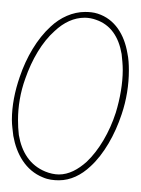

<svg xmlns="http://www.w3.org/2000/svg" viewBox="-20 -398 237 323"><path d="M122.6 -368.2C129.4 -368.2 136.2 -366.7 141.6 -364.7C166 -356.4 179.7 -335.9 184.6 -307.1C185.5 -298.3 186.5 -289.6 186.5 -280.3C186.5 -257.8 182.1 -232.4 174.8 -208.5C164.1 -175.3 146.5 -145.5 126 -126C111.3 -112.8 95.7 -104.5 79.1 -104.5C71.8 -104.5 63.5 -106.4 56.2 -109.4C30.3 -120.1 16.6 -142.1 11.7 -170.9C10.7 -179.2 10.3 -187.5 10.3 -196.3C10.3 -218.8 14.2 -242.7 22.5 -265.6C33.7 -297.9 50.8 -327.1 71.8 -345.7C87.4 -360.4 104.5 -368.2 122.6 -368.2ZM144.5 -375C137.2 -377.4 129.9 -377.9 123 -377.9C102.5 -377.9 81.5 -368.7 64.9 -353C42.5 -332.5 24.4 -301.8 13.2 -268.6C4.9 -244.6 0 -220.2 0 -196.3C0 -187 1.5 -178.2 2.4 -169.4C7.8 -139.2 22.9 -111.3 52.2 -99.6C61 -95.7 70.3 -94.7 79.1 -94.7C98.6 -94.7 116.7 -103.5 132.3 -118.2C154.8 -138.7 173.3 -171.4 184.6 -205.6C192.9 -230 196.8 -255.4 196.8 -279.3C196.8 -289.6 196.3 -299.3 194.3 -308.6C189 -339.8 173.3 -365.7 144.5 -375Z"/></svg>

Font: Oshawa
Style: Regular
Weight: 400
Designer: Sadat Fauzi
Foundry: Intuisi Creative
Version: Version 001.000